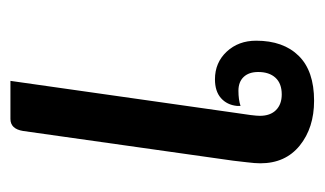

<svg xmlns="http://www.w3.org/2000/svg" viewBox="-147 -469 622 368"><g transform="rotate(-90 164.0 -285.0)"><path d="M35 -97Q35 -107 37 -123Q39 -139 40 -149L97 -552Q101 -576 120 -576H193L132 -147Q126 -109 126 -98Q126 -78 137 -67Q148 -56 167 -56Q188 -56 199 -68Q210 -80 210 -101Q210 -119 200.5 -129Q191 -139 174 -139Q157 -139 145 -135V-142Q147 -161 160 -172.5Q173 -184 196 -184Q228 -184 249 -161.5Q270 -139 270 -105Q270 -53 241 -23.5Q212 6 155 6Q103 6 69 -21.5Q35 -49 35 -97Z"/></g></svg>

Font: Krub Medium
Style: Italic
Weight: 500
Italic angle: -8°
Designer: Ekaluck Peanpanawate
Foundry: Cadson Demak Co.,Ltd.
Version: Version 1.000; ttfautohint (v1.6)